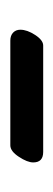

<svg xmlns="http://www.w3.org/2000/svg" viewBox="119 -446 106 385"><g transform="rotate(90 172.5 -253.0)"><path d="M271 -220.2H61Q50.8 -220.2 44.9 -225.8Q39.1 -231.4 39.1 -240.2Q39.1 -253.9 49.6 -270Q60.1 -286.1 70.8 -286.1H284.2Q305.2 -286.1 305.2 -266.1Q305.2 -254.4 293.9 -237.3Q282.7 -220.2 271 -220.2Z"/></g></svg>

Font: Common Serif Medium
Style: Regular
Weight: 500
Designer: Philipp H. Poll, Khaled Hosny
Foundry: Stefan Peev, Context Ltd.
Version: Version 1.026